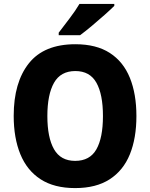

<svg xmlns="http://www.w3.org/2000/svg" viewBox="-20 -1044 768 981"><path d="M677 -451Q677 -338 643.5 -255.5Q610 -173 540.5 -128Q471 -83 364 -83Q257 -83 187.5 -128Q118 -173 84 -256Q50 -339 50 -452Q50 -623 127.5 -720.5Q205 -818 365 -818Q472 -818 541 -773.5Q610 -729 643.5 -646.5Q677 -564 677 -451ZM222 -451Q222 -341 256 -281.5Q290 -222 364 -222Q439 -222 472.5 -281Q506 -340 506 -451Q506 -562 472.5 -621.5Q439 -681 365 -681Q290 -681 256 -621Q222 -561 222 -451ZM564 -1014Q546 -996 514.5 -968Q483 -940 449 -911.5Q415 -883 389 -864H280V-877Q305 -910 335.5 -950Q366 -990 386 -1024H564Z"/></svg>

Font: Noto Sans Telugu UI SemiCondensed ExtraBold
Style: Regular
Weight: 800
Width: 4
Designer: Jelle Bosma - Monotype Design Team
Foundry: Monotype Imaging Inc.
Version: Version 2.005; ttfautohint (v1.8.4.7-5d5b)